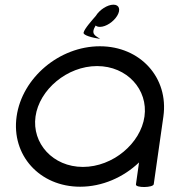

<svg xmlns="http://www.w3.org/2000/svg" viewBox="-20 -778 750 800"><path d="M620.6 -10.5 660.8 -292.6C683.5 -454.1 564.7 -585.2 396.1 -585.2C227.6 -585.2 71.9 -454.1 49.2 -292.6C26.5 -131.1 145.3 0 313.9 0C406.1 0 494.4 -39.2 559.3 -101.2C555 -70.6 550.7 -40.1 546.4 -9.5C544.3 5.5 618.5 4.5 620.6 -10.5ZM128 -292.6C143.6 -404.1 259.4 -502.7 384.5 -502.7C509.7 -502.7 597.7 -404.1 582 -292.6C566.4 -181.1 450.6 -82.5 325.5 -82.5C200.3 -82.5 112.3 -181.1 128 -292.6ZM468.2 -712.2C483.4 -737.2 477.6 -758.5 452.6 -758.5C427.6 -758.5 394.7 -737.2 379.5 -712.2C362.1 -691.8 331.9 -658.5 328.3 -642.2C325.2 -631 365.1 -620.6 397.3 -616C377.4 -629.5 356.3 -635.5 378.5 -671.6C382.7 -668 388.7 -666 396.4 -666C421.4 -666 453.1 -687.2 468.2 -712.2Z"/></svg>

Font: Hi.
Style: Regular
Weight: 400
Designer: Mew Too, Robert Jablonski
Foundry: Cannot Into Space Fonts
Version: Version 1.996